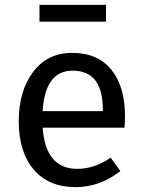

<svg xmlns="http://www.w3.org/2000/svg" viewBox="-20 -756 590 788"><path d="M415 -736V-667H142V-736ZM493 -279Q493 -256 491 -232H155Q167 -63 297 -63Q368 -63 434 -109L474 -54Q390 12 290 12Q180 12 118.5 -60Q57 -132 57 -258Q57 -383 116 -461Q175 -539 276 -539Q381 -539 437 -470Q493 -401 493 -279ZM402 -300V-306Q402 -466 278 -466Q165 -466 155 -300Z"/></svg>

Font: Fira Sans
Style: Regular
Weight: 400
Designer: Carrois Corporate & Edenspiekermann AG
Foundry: Carrois Corporate GbR & Edenspiekermann AG
Version: Version 4.106;PS 004.106;hotconv 1.0.70;makeotf.lib2.5.58329